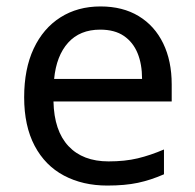

<svg xmlns="http://www.w3.org/2000/svg" viewBox="-20 -566 604 596"><path d="M292 -546Q361 -546 410.5 -516Q460 -486 486.5 -431.5Q513 -377 513 -304V-251H146Q148 -160 192.5 -112.5Q237 -65 317 -65Q368 -65 407.5 -74.5Q447 -84 489 -102V-25Q448 -7 408 1.5Q368 10 313 10Q237 10 178.5 -21Q120 -52 87.5 -113.5Q55 -175 55 -264Q55 -352 84.5 -415Q114 -478 167.5 -512Q221 -546 292 -546ZM291 -474Q228 -474 191.5 -433.5Q155 -393 148 -321H421Q421 -367 407 -401Q393 -435 364.5 -454.5Q336 -474 291 -474Z"/></svg>

Font: gurmukhi25
Style: Book
Weight: 400
Designer: Jelle Bosma - Monotype Design Team
Foundry: Monotype Imaging Inc.
Version: Version 2.003